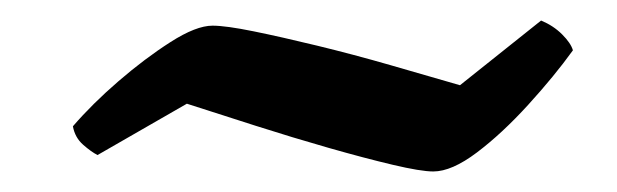

<svg xmlns="http://www.w3.org/2000/svg" viewBox="-20 -409 601 187"><path d="M402 -242Q390 -242 362.5 -248.5Q335 -255 300 -265Q265 -275 229 -286.5Q193 -298 162 -308L75 -258Q69 -261 61 -268Q53 -275 51 -286Q70 -308 95.5 -330Q121 -352 146 -368Q171 -384 187 -384Q200 -384 227 -378.5Q254 -373 289 -364.5Q324 -356 360.5 -345.5Q397 -335 428 -326L507 -389Q519 -384 527.5 -375.5Q536 -367 538 -360Q520 -335 494.5 -307Q469 -279 444.5 -260.5Q420 -242 402 -242Z"/></svg>

Font: Texturina Medium 12pt
Style: Bold Italic
Weight: 700
Italic angle: -11°
Version: Version 1.002